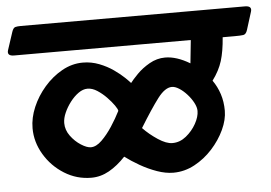

<svg xmlns="http://www.w3.org/2000/svg" viewBox="-102 -680 1015 720"><g transform="rotate(-5 405.5 -320.0)"><path d="M-55 -533 -33 -600Q-28 -615 -20 -617Q-12 -619 0 -619H844Q872 -619 865 -597L844 -530Q839 -514 828.5 -512.5Q818 -511 795 -511H751Q747 -458 736 -422.5Q725 -387 699 -352Q716 -328 725.5 -299Q735 -270 735 -236Q735 -202 717.5 -164.5Q700 -127 670.5 -94.5Q641 -62 603 -41.5Q565 -21 523 -21Q494 -21 461.5 -32.5Q429 -44 398.5 -61.5Q368 -79 344 -97Q314 -65 282 -47Q250 -29 215 -29Q160 -29 113.5 -58Q67 -87 39 -134Q11 -181 11 -233Q11 -272 28 -312Q45 -352 74.5 -386Q104 -420 141.5 -441Q179 -462 220 -462Q252 -462 281.5 -450.5Q311 -439 334.5 -422.5Q358 -406 373.5 -391Q389 -376 394 -370Q403 -382 422.5 -402Q442 -422 470 -438Q498 -454 529 -454Q572 -454 622 -424L631 -511H-34Q-62 -511 -55 -533ZM131 -242Q131 -216 147.5 -193.5Q164 -171 186 -157Q208 -143 223 -143Q243 -143 264 -163.5Q285 -184 304 -213Q323 -242 337 -270Q337 -276 326.5 -291Q316 -306 300 -322.5Q284 -339 265.5 -351Q247 -363 229 -363Q212 -363 195 -351Q178 -339 163.5 -320Q149 -301 140 -280.5Q131 -260 131 -242ZM420 -198Q444 -173 475 -152.5Q506 -132 529 -132Q557 -132 580.5 -151Q604 -170 618.5 -196Q633 -222 633 -244Q633 -258 624 -275Q615 -292 601 -307.5Q587 -323 572 -332.5Q557 -342 545 -342Q519 -342 491 -305Q463 -268 420 -198Z"/></g></svg>

Font: Alkatra SemiBold
Style: Regular
Weight: 600
Designer: Suman Bhandary
Version: Version 1.100;gftools[0.9.22]